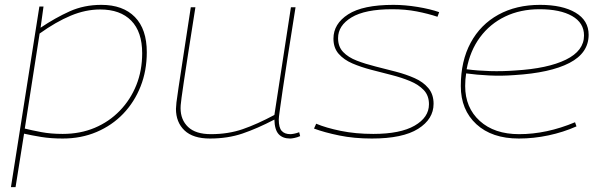

<svg xmlns="http://www.w3.org/2000/svg" viewBox="-20 -560 2467 790"><path d="M25 210 142 -533H159L147 -446Q208 -487 267 -513.5Q326 -540 397 -540Q486 -540 535 -490Q584 -440 584 -345Q584 -269 558.5 -204.5Q533 -140 487 -92Q441 -44 377.5 -17Q314 10 238 10Q189 10 149.5 3.5Q110 -3 79 -10L44 210ZM238 -9Q310 -9 369.5 -34Q429 -59 473 -104.5Q517 -150 541 -210Q565 -270 565 -341Q565 -429 520 -475Q475 -521 392 -521Q332 -521 271 -495.5Q210 -470 143 -422L82 -31Q110 -24 149.5 -16.5Q189 -9 238 -9Z M844 10Q774 10 739 -23.5Q704 -57 704 -112Q704 -120 706 -138.5Q708 -157 714.5 -199Q721 -241 733 -320.5Q745 -400 765 -530H784Q766 -416 754.5 -342Q743 -268 736.5 -224Q730 -180 727 -158Q724 -136 723.5 -127.5Q723 -119 723 -115Q723 -67 754 -37.5Q785 -8 848 -8Q919 -8 978.5 -28.5Q1038 -49 1109 -87L1177 -530H1196Q1176 -404 1163 -321Q1150 -238 1143 -189Q1136 -140 1132.5 -115.5Q1129 -91 1128 -81.5Q1127 -72 1127 -68Q1127 -35 1139 -21.5Q1151 -8 1175 -8Q1180 -8 1190.5 -10Q1201 -12 1211 -16L1215 0Q1204 5 1192 7.5Q1180 10 1174 10Q1143 10 1126.5 -8Q1110 -26 1109 -68Q1038 -31 977.5 -10.5Q917 10 844 10Z M1272 -31 1281 -51Q1321 -34 1382 -21.5Q1443 -9 1516 -9Q1627 -9 1686 -43Q1745 -77 1745 -131Q1745 -167 1723.5 -189.5Q1702 -212 1667 -226.5Q1632 -241 1590.5 -251.5Q1549 -262 1507 -273Q1465 -284 1430 -299Q1395 -314 1373.5 -338.5Q1352 -363 1352 -401Q1352 -462 1412.5 -501Q1473 -540 1599 -540Q1646 -540 1698 -531.5Q1750 -523 1787 -510L1780 -491Q1741 -504 1694.5 -513Q1648 -522 1594 -522Q1482 -522 1426.5 -488.5Q1371 -455 1371 -403Q1371 -368 1392 -346Q1413 -324 1448 -310.5Q1483 -297 1525 -286.5Q1567 -276 1609 -265Q1651 -254 1686 -238.5Q1721 -223 1742.5 -197.5Q1764 -172 1764 -133Q1764 -70 1700.5 -30Q1637 10 1510 10Q1437 10 1376 -2.5Q1315 -15 1272 -31Z M2352 -40Q2298 -16 2237 -3Q2176 10 2115 10Q2004 10 1940 -49Q1876 -108 1876 -206Q1876 -309 1916.5 -384Q1957 -459 2030.5 -499.5Q2104 -540 2202 -540Q2294 -540 2348 -508Q2402 -476 2402 -417Q2402 -342 2323 -301Q2244 -260 2096 -251Q2045 -247 1993 -249.5Q1941 -252 1898 -258Q1894 -233 1894 -206Q1894 -117 1954 -62.5Q2014 -8 2116 -8Q2229 -8 2346 -57ZM2200 -522Q2121 -522 2058.5 -492Q1996 -462 1955 -406.5Q1914 -351 1900 -275Q1945 -269 1996.5 -267.5Q2048 -266 2100 -270Q2234 -278 2308.5 -314.5Q2383 -351 2383 -414Q2383 -466 2334 -494Q2285 -522 2200 -522Z"/></svg>

Font: Georama Extended Thin
Style: Italic
Weight: 100
Width: 7
Italic angle: -9°
Designer: Jean-Baptiste Levee
Foundry: Production Type
Version: Version 1.000